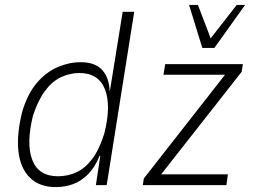

<svg xmlns="http://www.w3.org/2000/svg" viewBox="-20 -753 1034 781"><path d="M207 8Q141 8 102 -30Q63 -68 55 -137Q47 -206 71 -301Q93 -373 130.5 -416.5Q168 -460 214.5 -480Q261 -500 308 -500Q367 -500 395.5 -468.5Q424 -437 426 -383H427L479 -705H526L414 0H370L388 -119H385Q366 -72 338 -44Q310 -16 277 -4Q244 8 207 8ZM216 -36Q256 -36 291.5 -52.5Q327 -69 355.5 -107Q384 -145 404 -209Q433 -323 407 -389.5Q381 -456 303 -456Q265 -456 229 -439.5Q193 -423 164 -384.5Q135 -346 114 -282Q86 -168 111.5 -102Q137 -36 216 -36ZM561 0 565 -27 911 -469 913 -449H645L652 -492H968L963 -461L616 -19V-44H907L901 0ZM803 -558 749 -733H785L837 -597L943 -733H977L852 -558Z"/></svg>

Font: Nunito Sans 7pt Condensed ExtraLight
Style: Italic
Weight: 250
Width: 3
Italic angle: -9°
Designer: Vernon Adams
Foundry: Vernon Adams
Version: Version 3.101;gftools[0.9.27]